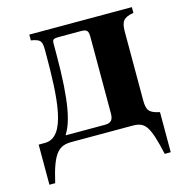

<svg xmlns="http://www.w3.org/2000/svg" viewBox="-93 -545 728 772"><g transform="rotate(-15 270.5 -159.0)"><path d="M19 -24V143H43C71 19 98 0 151 0H402C455 0 471 19 499 143H524V-24C481 -33 471 -45 471 -87V-372C471 -415 481 -430 524 -437V-461H97V-437C141 -430 142 -419 142 -375C142 -185 134 -24 45 -24ZM182 -393C182 -419 182 -421 217 -421H298C326 -421 332 -416 332 -387V-70C332 -44 323 -32 297 -32H134V-34C161 -76 182 -154 182 -358Z"/></g></svg>

Font: XITS Math
Style: Bold
Weight: 700
Designer: MicroPress Inc., with final additions and corrections provided by Coen Hoffman, Elsevier (retired)
Version: Version 1.105